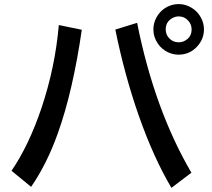

<svg xmlns="http://www.w3.org/2000/svg" viewBox="-20 -885 1030 934"><path d="M36.1 -54.2Q121.1 -179.2 182.1 -360.4Q248.5 -558.6 266.1 -763.2L377.9 -740.2Q334.5 -440.4 261.2 -236.3Q208.5 -87.9 131.3 23.9ZM814 28.8Q727.1 -117.2 654.8 -323.2Q585.9 -520 541 -741.2L647 -773.9Q731 -352.5 911.1 -44.9ZM849.6 -865.2Q882.3 -865.2 912.1 -847.2Q941.4 -829.6 957.5 -799.3Q972.2 -772 972.2 -742.2Q972.2 -694.3 938 -657.7Q901.9 -619.1 848.6 -619.1Q822.3 -619.1 797.9 -630.4Q767.6 -644.5 748.5 -671.9Q726.1 -704.1 726.1 -742.7Q726.1 -772.5 741.2 -800.3Q756.3 -828.1 782.2 -845.2Q813 -865.2 849.6 -865.2ZM849.1 -805.2Q831.1 -805.2 814.9 -794.9Q786.1 -776.9 786.1 -741.7Q786.1 -716.8 803.2 -698.7Q821.8 -679.2 849.1 -679.2Q864.7 -679.2 877.9 -686Q912.1 -703.6 912.1 -741.7Q912.1 -768.6 893.1 -787.1Q875.5 -805.2 849.1 -805.2Z"/></svg>

Font: BIZ UDPGothic
Style: Bold
Weight: 700
Designer: TypeBank Co., Ltd.
Foundry: Morisawa Inc.
Version: Version 1.051